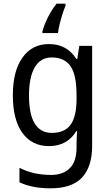

<svg xmlns="http://www.w3.org/2000/svg" viewBox="-20 -786 599 1046"><path d="M247 -546Q294 -546 331.5 -526.5Q369 -507 396 -465H401L412 -536H482V8Q482 122 427 181Q372 240 255 240Q155 240 86 207V128Q161 167 258 167Q324 167 360.5 130Q397 93 397 19V0Q397 -14 398 -36Q399 -58 400 -72H396Q346 10 247 10Q154 10 102 -62Q50 -134 50 -267Q50 -399 102.5 -472.5Q155 -546 247 -546ZM261 -473Q201 -473 169.5 -419.5Q138 -366 138 -266Q138 -62 263 -62Q332 -62 364.5 -106.5Q397 -151 397 -246V-268Q397 -377 364.5 -425Q332 -473 261 -473ZM337 -754Q329 -737 320.5 -710Q312 -683 305 -654.5Q298 -626 296 -606H211V-615Q216 -635 227.5 -662.5Q239 -690 255 -717.5Q271 -745 288 -766H337Z"/></svg>

Font: Noto Sans Ethiopic SemCond
Style: Regular
Weight: 400
Width: 4
Designer: Monotype Design Team
Foundry: Monotype Imaging Inc.
Version: Version 2.102; ttfautohint (v1.8.4.7-5d5b)